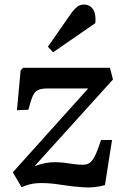

<svg xmlns="http://www.w3.org/2000/svg" viewBox="-20 -808 540 838"><path d="M81 -512H460L473 -461L131 -83Q156 -92 177 -96Q198 -100 218 -100Q250 -100 282.5 -94.5Q315 -89 342 -89Q359 -89 370.5 -96.5Q382 -104 394 -127Q406 -150 421 -197H469L438 0Q392 13 342.5 9.5Q293 6 246.5 -1.5Q200 -9 162 -9Q131 -9 110.5 -3.5Q90 2 74 9L36 -56L365 -422H189Q162 -422 147 -415.5Q132 -409 123 -389Q114 -369 104 -329L54 -327L70 -501ZM295 -756Q307 -771 318.5 -779.5Q330 -788 347 -788Q372 -788 386 -767.5Q400 -747 396 -707L212 -580L189 -604Z"/></svg>

Font: Literata 36pt SemiBold
Style: Italic
Weight: 600
Italic angle: -2°
Designer: Latin by Veronika Burian and Jose Scaglione. Greek by Irene Vlachou. Cyrillic by Vera Evstafieva
Foundry: TypeTogether
Version: Version 3.002